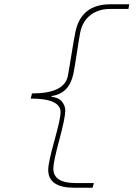

<svg xmlns="http://www.w3.org/2000/svg" viewBox="-20 -728 640 900"><path d="M328 152Q206 152 206 68Q206 35 235 -68.5Q264 -172 264 -202Q264 -266 124 -266L130 -290Q282 -290 298 -372Q303 -397 314.5 -469.5Q326 -542 334 -580Q361 -708 498 -708H586L582 -686H494Q442 -686 404.5 -657.5Q367 -629 356 -576Q350 -544 340 -478Q330 -412 324 -382Q304 -289 222 -278V-274Q255 -271 270.5 -251.5Q286 -232 286 -210Q286 -176 258 -72.5Q230 31 230 62Q230 130 334 130H420L414 152Z"/></svg>

Font: TypoPRO Source Code Pro
Style: Italic
Weight: 200
Italic angle: -11°
Monospace: yes
Designer: Paul D. Hunt, Teo Tuominen
Foundry: Adobe Systems Incorporated
Version: Version 1.030;PS 1.0;hotconv 1.0.84;makeotf.lib2.5.63406